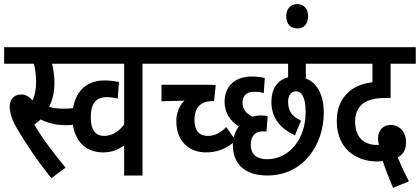

<svg xmlns="http://www.w3.org/2000/svg" viewBox="-20 -851 2036 931"><path d="M287 -324C262 -324 240 -327 218 -333C233 -361 244 -401 244 -450C244 -483 239 -517 232 -542H338V-622H0V-542H144C151 -517 155 -486 155 -455C155 -416 149 -387 138 -364C122 -382 105 -393 84 -393C44 -393 27 -365 27 -334C27 -306 37 -271 63 -227C103 -159 151 -85 229 13L298 -38C245 -102 185 -180 146 -247C156 -254 167 -262 177 -272C207 -256 251 -244 297 -244C324 -244 349 -246 373 -253L365 -333C340 -326 316 -324 287 -324Z M745 -542V-622H300V-542H582V-247C557 -215 526 -192 484 -192C449 -192 420 -214 420 -283C420 -350 447 -380 497 -380C518 -380 534 -377 551 -373L557 -453C539 -457 514 -461 486 -461C391 -461 331 -396 331 -283C331 -178 388 -112 480 -112C523 -112 555 -126 582 -146V0H671V-542Z M1275 -79C1226 -79 1196 -101 1196 -150C1196 -192 1219 -214 1252 -214C1257 -214 1266 -214 1272 -213L1278 -288C1270 -290 1257 -291 1244 -291C1230 -291 1217 -289 1204 -285C1177 -299 1156 -319 1156 -352C1156 -386 1175 -406 1212 -406C1231 -406 1243 -404 1259 -400L1264 -473C1247 -477 1224 -480 1201 -480C1120 -480 1069 -433 1069 -357C1069 -305 1096 -264 1138 -238C1126 -222 1118 -203 1113 -184L1077 -235C1053 -211 1026 -192 988 -192C946 -192 923 -217 923 -269C923 -329 952 -361 1013 -361H1018L1026 -438C1016 -440 999 -440 983 -440H763V-360L875 -363C849 -338 835 -304 835 -263C835 -171 892 -112 979 -112C1032 -112 1072 -129 1110 -158C1110 -155 1109 -152 1109 -148C1109 -62 1161 0 1276 0C1454 0 1550 -153 1550 -304C1550 -391 1518 -449 1463 -471V-542H1594V-622H733V-542H1377V-476C1324 -463 1296 -419 1296 -357C1296 -286 1331 -232 1410 -195L1440 -266C1398 -285 1377 -310 1377 -358C1377 -390 1393 -408 1414 -408C1449 -408 1462 -367 1462 -307C1462 -178 1384 -79 1275 -79Z M1368 -772C1368 -737 1387 -713 1421 -713C1455 -713 1474 -737 1474 -772C1474 -807 1455 -831 1421 -831C1387 -831 1368 -807 1368 -772Z M1886 60 1963 28C1943 -9 1923 -52 1909 -88C1932 -100 1949 -121 1949 -163C1949 -206 1922 -245 1874 -245C1843 -245 1813 -225 1813 -179C1813 -170 1815 -159 1817 -148C1814 -148 1812 -148 1810 -148C1744 -148 1702 -185 1702 -263C1702 -300 1715 -326 1735 -345C1760 -366 1794 -376 1851 -376H1874V-542H1996V-622H1582V-542H1786V-452C1739 -447 1696 -430 1666 -401C1635 -370 1613 -329 1613 -264C1613 -133 1703 -68 1809 -68C1818 -68 1827 -69 1836 -70C1848 -33 1867 15 1886 60Z"/></svg>

Font: Noto Sans Devanagari UI ExtraCondensed Medium
Style: Regular
Weight: 500
Width: 2
Designer: Jelle Bosma - Monotype Design Team
Foundry: Monotype Imaging Inc.
Version: Version 2.003